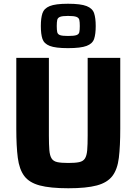

<svg xmlns="http://www.w3.org/2000/svg" viewBox="-20 -997 730 1025"><path d="M345 8Q248 8 192 -7Q136 -22 109.5 -57.5Q83 -93 75 -154.5Q67 -216 67 -310V-688H241V-273Q241 -224 243.5 -195Q246 -166 255.5 -151Q265 -136 286 -131.5Q307 -127 345 -127Q382 -127 403 -131.5Q424 -136 433.5 -151Q443 -166 445.5 -195Q448 -224 448 -273V-688H622V-310Q622 -216 614.5 -154.5Q607 -93 580 -57.5Q553 -22 497 -7Q441 8 345 8ZM343 -740Q276 -740 245.5 -752Q215 -764 206.5 -789.5Q198 -815 198 -858Q198 -900 206.5 -926Q215 -952 245.5 -964.5Q276 -977 343 -977Q411 -977 442.5 -964.5Q474 -952 482.5 -926Q491 -900 491 -858Q491 -815 482.5 -789.5Q474 -764 442.5 -752Q411 -740 343 -740ZM343 -805Q375 -805 388 -809.5Q401 -814 403.5 -825.5Q406 -837 406 -858Q406 -879 403.5 -890.5Q401 -902 388 -907Q375 -912 343 -912Q313 -912 300.5 -907Q288 -902 285.5 -890.5Q283 -879 283 -858Q283 -837 285.5 -825.5Q288 -814 300.5 -809.5Q313 -805 343 -805Z"/></svg>

Font: Saira
Style: Bold
Weight: 700
Designer: Hector Gatti with collaboration of the Omnibus-Type team
Foundry: Omnibus-Type
Version: Version 1.100; ttfautohint (v1.8.3)